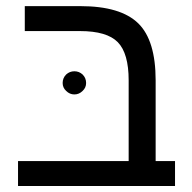

<svg xmlns="http://www.w3.org/2000/svg" viewBox="-20 -619 638 639"><path d="M62.5 -515.6Q62.5 -537.1 62.5 -598.6Q109.4 -598.6 247.1 -598.6Q381.8 -598.6 440.4 -541Q498 -484.4 498 -351.6Q498 -261.7 498 -83Q514.6 -83 562.5 -83Q562.5 -62.5 562.5 0Q432.6 0 40 0Q40 -20.5 40 -83Q131.8 -83 408.2 -83Q408.2 -150.4 408.2 -351.6Q408.2 -441.4 372.1 -478.5Q335.9 -515.6 246.1 -515.6Q184.6 -515.6 62.5 -515.6ZM188.5 -342.8Q188.5 -359.4 200.2 -371.1Q211.9 -381.8 227.5 -381.8Q243.2 -381.8 254.9 -371.1Q266.6 -359.4 266.6 -342.8Q266.6 -327.1 254.9 -316.4Q243.2 -304.7 227.5 -304.7Q211.9 -304.7 200.2 -316.4Q188.5 -327.1 188.5 -342.8Z"/></svg>

Font: Noto Sans Hebrew DECATHLON 
Style: Regular
Weight: 400
Designer: Monotype Design team
Version: Version 1.03 uh